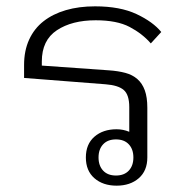

<svg xmlns="http://www.w3.org/2000/svg" viewBox="-20 -574 603 606"><path d="M348 12Q305 12 278 -11.5Q251 -35 251 -77Q251 -119 278 -142.5Q305 -166 348 -166Q369 -166 388 -158V-236Q388 -275 370.5 -290Q353 -305 313 -308L56 -328V-369Q56 -414 72 -449Q88 -484 117.5 -507Q147 -530 188 -542Q229 -554 280 -554Q359 -554 411 -529.5Q463 -505 489 -473L456 -437Q429 -468 389 -489Q349 -510 282 -510Q207 -510 159.5 -478.5Q112 -447 112 -380V-367L324 -352Q353 -350 375.5 -344Q398 -338 413.5 -324.5Q429 -311 437 -289Q445 -267 445 -234V-77Q445 -35 418 -11.5Q391 12 348 12ZM346 -134Q320 -134 305.5 -118.5Q291 -103 291 -77Q291 -51 305.5 -35.5Q320 -20 346 -20Q372 -20 386.5 -35.5Q401 -51 401 -77Q401 -103 386.5 -118.5Q372 -134 346 -134Z"/></svg>

Font: IBM Plex Sans Thai Looped Light
Style: Regular
Weight: 300
Designer: Mike Abbink, Paul van der Laan, Pieter van Rosmalen, Ben Mitchell, Mark Frömberg
Foundry: Bold Monday
Version: Version 1.1